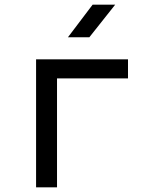

<svg xmlns="http://www.w3.org/2000/svg" viewBox="-20 -805 640 825"><path d="M135 0V-550H530V-468H225V0ZM272 -645 378 -785H475L364 -645Z"/></svg>

Font: JetBrains Mono NL
Style: Regular
Weight: 400
Monospace: yes
Designer: Philipp Nurullin, Konstantin Bulenkov
Foundry: JetBrains
Version: Version 2.305; ttfautohint (v1.8.4.7-5d5b)